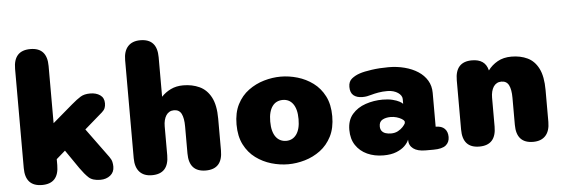

<svg xmlns="http://www.w3.org/2000/svg" viewBox="-50 -921 3194 1087"><g transform="rotate(-5 1547.5 -377.5)"><path d="M150 6Q54.5 6 54.5 -98.5V-662Q54.5 -766.5 150 -766.5Q245 -766.5 245 -662V-337L358.5 -434Q389.5 -460.5 410.8 -473.5Q432 -486.5 465.5 -486.5Q499.5 -486.5 522 -470.8Q544.5 -455 544.5 -424Q544.5 -408.5 539.8 -396.8Q535 -385 523 -374.5L421 -286L543 -119Q554.5 -103 557.5 -89.5Q560.5 -76 560.5 -62.5Q560.5 -31 537.8 -12.8Q515 5.5 481 5.5Q437 5.5 415 -15Q393 -35.5 368 -71L295.5 -176.5L245 -132.5V-98.5Q245 6 150 6Z M1080.5 5Q985 5 985 -100V-253.5Q985 -300.5 972.5 -325.5Q960 -350.5 930 -350.5Q915.5 -350.5 904.2 -344.2Q893 -338 885.5 -326.5Q878 -315 874 -299.2Q870 -283.5 870 -264.5V-100Q870 5 774.5 5Q728.5 5 704 -22Q679.5 -49 679.5 -100V-657Q679.5 -708 704 -735Q728.5 -762 774.5 -762Q870 -762 870 -657V-432.5Q892.5 -456.5 923.5 -471.5Q954.5 -486.5 994 -486.5Q1045 -486.5 1086.2 -467.5Q1127.5 -448.5 1151.5 -403.5Q1175.5 -358.5 1175.5 -281V-100Q1175.5 5 1080.5 5Z M1548.5 10.5Q1501 10.5 1453 -3.5Q1405 -17.5 1364.8 -47.2Q1324.5 -77 1300.2 -124.5Q1276 -172 1276 -239Q1276 -306 1300.2 -353.2Q1324.5 -400.5 1364.8 -430Q1405 -459.5 1453 -473.5Q1501 -487.5 1548.5 -487.5Q1595.5 -487.5 1643.5 -473.5Q1691.5 -459.5 1731.5 -430Q1771.5 -400.5 1795.8 -353.2Q1820 -306 1820 -239Q1820 -172 1795.8 -124.5Q1771.5 -77 1731.5 -47.2Q1691.5 -17.5 1643.5 -3.5Q1595.5 10.5 1548.5 10.5ZM1548.5 -122.5Q1566.5 -122.5 1581 -129.8Q1595.5 -137 1606.2 -151.5Q1617 -166 1622.8 -187.8Q1628.5 -209.5 1628.5 -239Q1628.5 -268.5 1622.8 -290.2Q1617 -312 1606.2 -326.5Q1595.5 -341 1581 -348Q1566.5 -355 1548.5 -355Q1530.5 -355 1515.5 -348Q1500.5 -341 1489.8 -326.5Q1479 -312 1473.2 -290.2Q1467.5 -268.5 1467.5 -239Q1467.5 -209.5 1473.2 -187.8Q1479 -166 1489.8 -151.5Q1500.5 -137 1515.5 -129.8Q1530.5 -122.5 1548.5 -122.5Z M2329.5 0Q2284 0 2260 -18Q2236 -36 2236 -67V-69.5Q2229.5 -52 2211.5 -34.2Q2193.5 -16.5 2163.5 -4.5Q2133.5 7.5 2090.5 7.5Q2039 7.5 1998 -11.2Q1957 -30 1933.2 -65.8Q1909.5 -101.5 1909.5 -153Q1909.5 -208 1939 -242Q1968.5 -276 2015 -291.8Q2061.5 -307.5 2112 -307.5Q2144 -307.5 2168 -301.5Q2192 -295.5 2206.8 -287.5Q2221.5 -279.5 2226 -273.5V-301Q2226 -311 2220 -320.2Q2214 -329.5 2203 -337Q2192 -344.5 2176.8 -349Q2161.5 -353.5 2143 -353.5Q2115.5 -353.5 2092.2 -349.5Q2069 -345.5 2050 -340Q2037.5 -336.5 2026.2 -334.2Q2015 -332 2000 -332Q1968 -332 1949.5 -347.2Q1931 -362.5 1931 -395.5Q1931 -426.5 1950.8 -442.2Q1970.5 -458 1996.5 -466.5Q2021.5 -475 2065.8 -481.2Q2110 -487.5 2161 -487.5Q2209.5 -487.5 2252.5 -476.2Q2295.5 -465 2328.2 -443.8Q2361 -422.5 2379.5 -391.5Q2398 -360.5 2398 -321V-128.5H2399.5Q2432 -128.5 2449 -111.5Q2466 -94.5 2466 -64.5Q2466 -34.5 2444.8 -17.2Q2423.5 0 2374 0ZM2226 -174.5Q2222.5 -181.5 2210.5 -188.8Q2198.5 -196 2182.2 -200.8Q2166 -205.5 2148.5 -205.5Q2121 -205.5 2102 -195Q2083 -184.5 2083 -158.5Q2083 -141.5 2091.2 -131.2Q2099.5 -121 2113.2 -116.8Q2127 -112.5 2143 -112.5Q2166 -112.5 2183 -121.8Q2200 -131 2211 -143Q2222 -155 2226 -164Z M2941 5Q2845.5 5 2845.5 -100V-253.5Q2845.5 -300.5 2833 -325.5Q2820.5 -350.5 2790.5 -350.5Q2776 -350.5 2764.8 -344.2Q2753.5 -338 2746 -326.5Q2738.5 -315 2734.5 -299.2Q2730.5 -283.5 2730.5 -264.5V-100Q2730.5 5 2635 5Q2540 5 2540 -100V-380Q2540 -485 2635 -485Q2710 -485 2725.5 -421.5L2726 -419.5Q2747.5 -449 2780.8 -467.8Q2814 -486.5 2859.5 -486.5Q2910.5 -486.5 2950.5 -467.5Q2990.5 -448.5 3013.2 -403.5Q3036 -358.5 3036 -281V-100Q3036 -49 3011.5 -22Q2987 5 2941 5Z"/></g></svg>

Font: Sono ExtraLight Monospace ExtraBold
Style: Regular
Weight: 800
Version: Version 2.112